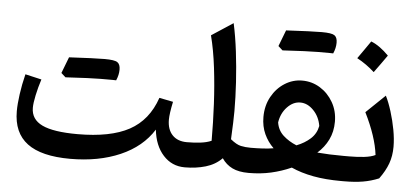

<svg xmlns="http://www.w3.org/2000/svg" viewBox="-51 -874 2158 992"><g transform="rotate(5 1027.5 -378.0)"><path d="M770.5 -181.2Q712.9 -89.4 601.1 -40.8Q489.3 7.8 342.3 7.8Q192.4 7.8 119.4 -46.9Q46.4 -101.6 46.4 -213.4Q46.4 -250.5 53.5 -301.5Q60.5 -352.5 74.2 -407.2L158.7 -387.7Q145 -345.2 136.2 -304Q127.4 -262.7 127.4 -238.3Q127.4 -178.2 185.5 -150.4Q243.7 -122.6 368.7 -122.6Q539.6 -122.6 636.7 -175.3Q733.9 -228 774.4 -346.2L846.2 -332Q833 -269.5 833 -238.3Q833 -187.5 860.1 -158.9Q887.2 -130.4 935.5 -130.4H936V0H935.5Q868.7 0 824 -49.3Q779.3 -98.6 770.5 -181.2ZM525.4 -417.5H463.9Q413.6 -417.5 281.7 -409.7L258.8 -430.2Q275.4 -473.1 291 -514.2Q424.8 -521.5 475.8 -521.5Q526.9 -521.5 541.7 -511.2Q556.6 -501 556.6 -473.4Q556.6 -445.8 543.9 -417Q537.1 -417.5 525.4 -417.5Z M1123 -764.2Q1137.7 -697.3 1147.2 -619.1Q1156.7 -541 1161.6 -461.7Q1166.5 -382.3 1166.5 -312Q1166.5 -292.5 1165.3 -251Q1164.1 -209.5 1161.6 -165.5Q1191.9 -140.6 1215.1 -135.5Q1238.3 -130.4 1267.1 -130.4H1267.6V0H1267.1Q1215.3 0 1182.4 -16.1Q1149.4 -32.2 1127.9 -64Q1093.8 -29.3 1043.9 -14.6Q994.1 0 936 0Q926.8 0 922.4 -7.8Q918 -15.6 918 -34.7V-95.7Q918 -114.7 922.4 -122.6Q926.8 -130.4 936 -130.4Q970.7 -130.4 1004.6 -134.3Q1038.6 -138.2 1062.5 -148.9Q1062.5 -242.7 1057.6 -339.4Q1052.7 -436 1041.7 -526.4Q1030.8 -616.7 1011.7 -691.4Z M1502.4 -499.5Q1552.7 -499.5 1595 -473.4Q1637.2 -447.3 1662.8 -402.6Q1688.5 -357.9 1688.5 -302.2Q1688.5 -250.5 1668 -208.7Q1647.5 -167 1611.8 -135.7Q1673.3 -130.4 1747.6 -130.4H1748V0H1747.6Q1665.5 0 1601.8 -12Q1538.1 -23.9 1487.3 -46.9Q1437 -24.4 1382.8 -12.2Q1328.6 0 1267.6 0Q1258.3 0 1253.9 -7.8Q1249.5 -15.6 1249.5 -34.7V-95.7Q1249.5 -114.7 1253.9 -122.6Q1258.3 -130.4 1267.6 -130.4Q1296.9 -130.4 1328.1 -132.1Q1359.4 -133.8 1384.8 -138.2Q1354.5 -167.5 1336.4 -206.8Q1318.4 -246.1 1318.4 -294.9Q1318.4 -353.5 1344 -399.9Q1369.6 -446.3 1411.6 -472.9Q1453.6 -499.5 1502.4 -499.5ZM1502 -385.7Q1464.8 -385.7 1434.3 -353.5Q1403.8 -321.3 1396.5 -273.4Q1402.8 -232.9 1431.6 -206.5Q1460.4 -180.2 1501 -163.6Q1543.5 -180.2 1572.8 -206.8Q1602.1 -233.4 1609.9 -273.4Q1602.1 -321.3 1570.8 -353.5Q1539.6 -385.7 1502 -385.7ZM1630.4 -653.8H1568.8Q1518.6 -653.8 1386.7 -646L1363.8 -666.5Q1380.4 -709.5 1396 -750.5Q1529.8 -757.8 1580.8 -757.8Q1631.8 -757.8 1646.7 -747.6Q1661.6 -737.3 1661.6 -709.7Q1661.6 -682.1 1648.9 -653.3Q1642.1 -653.8 1630.4 -653.8Z M1839.4 -731.9Q1862.8 -722.7 1885.7 -706.1Q1908.7 -689.5 1931.2 -666.5Q1915.5 -644 1899.2 -621.3Q1882.8 -598.6 1865.7 -575.2Q1824.7 -612.8 1774.9 -639.6Q1791.5 -663.1 1807.4 -685.8Q1823.2 -708.5 1839.4 -731.9ZM1748 0Q1738.8 0 1734.4 -7.8Q1730 -15.6 1730 -34.7V-95.7Q1730 -114.7 1734.4 -122.6Q1738.8 -130.4 1748 -130.4H1778.3Q1818.8 -130.4 1855 -134.5Q1891.1 -138.7 1912.6 -149.4Q1901.4 -243.2 1840.8 -365.2L1939 -459.5Q1955.6 -426.3 1969.7 -380.9Q1983.9 -335.4 1992.7 -287.8Q2001.5 -240.2 2001.5 -199.7Q2001.5 -152.3 1987.1 -112.5Q1972.7 -72.8 1941.9 -30.8Q1901.9 -14.2 1859.6 -7.1Q1817.4 0 1762.2 0Z"/></g></svg>

Font: Pinar SemiBold
Style: Regular
Weight: 600
Designer: Amin Abedi
Version: Version 3.000